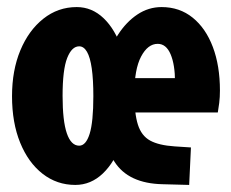

<svg xmlns="http://www.w3.org/2000/svg" viewBox="-20 -510 654 543"><path d="M193 13Q141 13 100.5 -18.5Q60 -50 37 -106.5Q14 -163 14 -238Q14 -311 37.5 -367.5Q61 -424 102.5 -457Q144 -490 197 -490Q240 -490 273 -458.5Q306 -427 325 -370.5Q344 -314 344 -239Q344 -166 324.5 -109Q305 -52 271 -19.5Q237 13 193 13ZM204 -98Q223 -98 233.5 -131.5Q244 -165 244 -238Q244 -285 239.5 -316.5Q235 -348 226 -363.5Q217 -379 204 -379Q183 -379 170 -346Q157 -313 157 -239Q157 -168 169 -133Q181 -98 204 -98ZM264 -235Q264 -284 277 -329.5Q290 -375 313.5 -411.5Q337 -448 368.5 -469Q400 -490 437 -490Q488 -490 525 -460Q562 -430 582 -377Q602 -324 602 -254Q602 -235 600 -219Q598 -203 596 -192H326V-289H543L475 -278Q475 -327 462.5 -356.5Q450 -386 426 -386Q398 -386 379 -350Q360 -314 360 -245Q360 -189 370 -157.5Q380 -126 404.5 -112.5Q429 -99 474 -96L520 -93L515 13L440 11Q343 9 303.5 -53Q264 -115 264 -235Z"/></svg>

Font: Intel One Mono Light
Style: Regular
Weight: 300
Monospace: yes
Designer: Fred Shallcrass
Foundry: Frere-Jones Type LLC
Version: Version 1.004